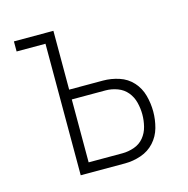

<svg xmlns="http://www.w3.org/2000/svg" viewBox="-83 -600 667 681"><g transform="rotate(-15 250.0 -260.0)"><path d="M132 0V-483H26V-520H171V-304H295Q325 -304 354 -294.5Q383 -285 403 -263Q423 -241 431 -211.5Q439 -182 439 -152Q439 -122 431 -93Q423 -64 403 -42Q383 -20 354 -10Q325 0 295 0ZM295 -37Q317 -37 338.5 -44.5Q360 -52 374 -69Q388 -86 393.5 -108Q399 -130 399 -152Q399 -174 393.5 -196Q388 -218 374 -235Q360 -252 338.5 -260Q317 -268 295 -268H171V-37Z"/></g></svg>

Font: Iosevka Curly Extralight
Style: Regular
Weight: 200
Monospace: yes
Designer: Belleve Invis
Foundry: Belleve Invis
Version: Version 22.1.2; ttfautohint (v1.8.4)